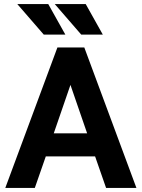

<svg xmlns="http://www.w3.org/2000/svg" viewBox="-20 -923 696 943"><path d="M6 0 262 -690H394L650 0H501L447 -155H205L151 0ZM244 -268H408L326 -506ZM65 -903H217L301 -753H195ZM249 -903H401L485 -753H379Z"/></svg>

Font: Radio Canada SemiBold
Style: Regular
Weight: 600
Designer: Charles Daoud, Etienne Aubert Bonn, Alexandre Saumier Demers, Jacques Le Bailly
Foundry: Radio-Canada
Version: Version 2.104; ttfautohint (v1.8.4.7-5d5b);gftools[0.9.28.de